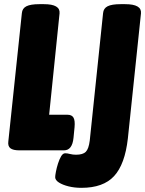

<svg xmlns="http://www.w3.org/2000/svg" viewBox="-20 -722 697 922"><path d="M371 180Q338 180 309.5 173Q281 166 263 154.5Q245 143 245 129Q245 121 248.5 102.5Q252 84 258.5 63.5Q265 43 273.5 28.5Q282 14 293 14Q303 14 316.5 17.5Q330 21 345 21Q378 21 392 7Q406 -7 411 -47L475 -659Q477 -682 497 -692Q517 -702 559 -702H581Q661 -702 657 -658L594 -57Q580 67 528 123.5Q476 180 371 180ZM73 0Q43 0 30 -10Q17 -20 20 -43L85 -659Q87 -682 107 -692Q127 -702 169 -702H191Q270 -702 266 -658L216 -171H304Q325 -171 333 -157Q341 -143 338 -111L333 -60Q327 0 287 0Z"/></svg>

Font: Asap Semi Condensed Semi Condensed Black
Style: Italic
Weight: 900
Width: 4
Italic angle: -6°
Designer: Pablo Cosgaya
Foundry: Omnibus-Type
Version: Version 3.001; ttfautohint (v1.8.4.7-5d5b)